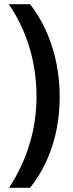

<svg xmlns="http://www.w3.org/2000/svg" viewBox="-20 -742 350 920"><path d="M266 -278C266 -449 215 -605 124 -722H22C110 -593 155 -442 155 -279C155 -120 108 29 23 158H124C216 43 266 -108 266 -278Z"/></svg>

Font: Noto Sans Armenian Condensed SemiBold
Style: Regular
Weight: 600
Width: 3
Designer: Monotype Design Team
Foundry: Monotype Imaging Inc.
Version: Version 2.008